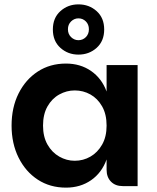

<svg xmlns="http://www.w3.org/2000/svg" viewBox="-20 -852 718 879"><path d="M282 7Q209 7 153 -29.5Q97 -66 65 -130.5Q33 -195 33 -277Q33 -360 65 -424Q97 -488 153 -524.5Q209 -561 282 -561Q348 -561 397 -527Q446 -493 468 -433V-554H610V0H542Q508 0 488 -20.5Q468 -41 468 -75V-122Q446 -61 397 -27Q348 7 282 7ZM322 -116Q361 -116 394 -135Q427 -154 447.5 -190Q468 -226 468 -277Q468 -329 447.5 -365Q427 -401 394 -419.5Q361 -438 322 -438Q285 -438 251.5 -419.5Q218 -401 197.5 -365Q177 -329 177 -277Q177 -226 197.5 -190Q218 -154 251.5 -135Q285 -116 322 -116ZM457 -717Q457 -664 422.5 -633Q388 -602 339 -602Q291 -602 256.5 -633Q222 -664 222 -717Q222 -770 256.5 -801Q291 -832 339 -832Q388 -832 422.5 -801Q457 -770 457 -717ZM387 -718Q387 -740 373 -754Q359 -768 339 -768Q320 -768 305.5 -754Q291 -740 291 -718Q291 -696 305.5 -682Q320 -668 339 -668Q359 -668 373 -682Q387 -696 387 -718Z"/></svg>

Font: Parkinsans Light SemiBold
Style: Regular
Weight: 600
Version: Version 1.000